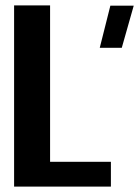

<svg xmlns="http://www.w3.org/2000/svg" viewBox="-20 -695 518 715"><path d="M351.5 -517H433.5L478 -674H391ZM32.5 0H393V-92.5H166.5V-675H32.5Z"/></svg>

Font: Anybody SemiCondensed SemiBold
Style: Regular
Weight: 600
Width: 4
Version: Version 1.113;gftools[0.9.25]